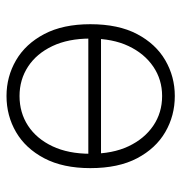

<svg xmlns="http://www.w3.org/2000/svg" viewBox="-4 -528 544 575"><g transform="rotate(90 267.5 -240.0)"><path d="M267 12Q209 12 160 -16.5Q111 -45 81.5 -101Q52 -157 52 -239Q52 -323 81.5 -379Q111 -435 160 -463.5Q209 -492 267 -492Q326 -492 375 -463.5Q424 -435 453.5 -379Q483 -323 483 -239Q483 -157 453.5 -101Q424 -45 375 -16.5Q326 12 267 12ZM267 -27Q317 -27 356 -52.5Q395 -78 417.5 -125.5Q440 -173 440 -239Q440 -306 417.5 -353.5Q395 -401 356 -427.5Q317 -454 267 -454Q218 -454 179 -427.5Q140 -401 117.5 -353.5Q95 -306 95 -239Q95 -173 117.5 -125.5Q140 -78 179 -52.5Q218 -27 267 -27ZM83 -233V-271H448V-233Z"/></g></svg>

Font: Source Sans 3 Light
Style: Regular
Weight: 300
Designer: Paul D. Hunt
Foundry: Adobe
Version: Version 3.052;hotconv 1.1.0;makeotfexe 2.6.0